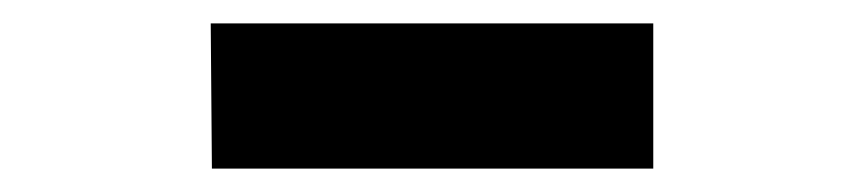

<svg xmlns="http://www.w3.org/2000/svg" viewBox="-20 -836 740 164"><path d="M161 -692H538V-816H160Z"/></svg>

Font: GenEiGothic-pro-Heavy
Style: Bold
Weight: 900
Designer: Ryoko NISHIZUKA (kana & ideographs); Paul D. Hunt (Latin, Greek & Cyrillic); Wenlong ZHANG (bopomofo); Sandoll Communica
Foundry: Adobe Systems Incorporated; o_tamon
Version: Version 1.000.140830